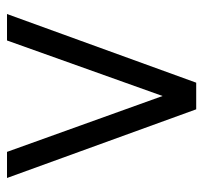

<svg xmlns="http://www.w3.org/2000/svg" viewBox="-36 -544 580 548"><g transform="rotate(-90 254.0 -270.0)"><path d="M216 0H292L488 -540H412.5L254 -96L94.5 -540H20Z"/></g></svg>

Font: Hauora
Style: Regular
Weight: 400
Designer: Mikhail Sharanda
Foundry: WCYS & Co.
Version: Version 1.010